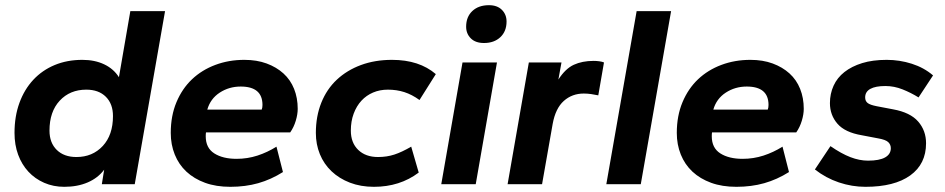

<svg xmlns="http://www.w3.org/2000/svg" viewBox="-20 -711 3646 741"><path d="M228 10Q186 10 150.5 -5.5Q115 -21 89.5 -48.5Q64 -76 50 -114Q36 -152 36 -198Q36 -262 55 -314Q74 -366 108.5 -403Q143 -440 191 -460Q239 -480 298 -480Q346 -480 382.5 -462.5Q419 -445 439 -413L483 -668H617L500 0H373L382 -56Q358 -24 318.5 -7Q279 10 228 10ZM275 -105Q337 -105 376.5 -147.5Q416 -190 416 -263Q416 -310 388.5 -337.5Q361 -365 313 -365Q250 -365 210.5 -322.5Q171 -280 171 -207Q171 -160 199 -132.5Q227 -105 275 -105Z M869 10Q814 10 771.5 -5.5Q729 -21 699.5 -48.5Q670 -76 654.5 -114.5Q639 -153 639 -198Q639 -264 661 -316.5Q683 -369 721 -405Q759 -441 811 -460.5Q863 -480 923 -480Q971 -480 1009 -466Q1047 -452 1074 -427.5Q1101 -403 1115 -368Q1129 -333 1129 -291Q1129 -270 1121.5 -245Q1114 -220 1100 -200H775Q774 -195 774 -185Q774 -140 807 -119Q840 -98 893 -98Q935 -98 973.5 -110.5Q1012 -123 1047 -145L1072 -47Q1026 -18 976.5 -4Q927 10 869 10ZM909 -377Q864 -377 828 -353.5Q792 -330 780 -288H990Q993 -295 993 -306Q993 -377 909 -377Z M1423 10Q1372 10 1330.5 -6Q1289 -22 1259.5 -50Q1230 -78 1214.5 -116Q1199 -154 1199 -198Q1199 -262 1220 -314.5Q1241 -367 1280 -403.5Q1319 -440 1373 -460Q1427 -480 1493 -480Q1598 -480 1662 -425L1599 -325Q1570 -346 1540.5 -355.5Q1511 -365 1477 -365Q1446 -365 1420 -354Q1394 -343 1375 -322.5Q1356 -302 1345 -272.5Q1334 -243 1334 -207Q1334 -160 1362.5 -132.5Q1391 -105 1439 -105Q1473 -105 1502 -114.5Q1531 -124 1567 -145L1596 -45Q1523 10 1423 10Z M1683 0 1765 -470H1898L1816 0ZM1848 -545Q1815 -545 1797 -563Q1779 -581 1779 -608Q1779 -646 1803 -668.5Q1827 -691 1867 -691Q1899 -691 1917 -673Q1935 -655 1935 -628Q1935 -590 1911 -567.5Q1887 -545 1848 -545Z M1939 0 2021 -470H2147L2135 -404Q2162 -446 2194.5 -461Q2227 -476 2271 -476Q2282 -476 2293 -474.5Q2304 -473 2311 -470L2289 -343Q2275 -346 2261 -348Q2247 -350 2233 -350Q2188 -350 2156 -321.5Q2124 -293 2113 -233L2072 0Z M2320 0 2437 -668H2570L2453 0Z M2822 10Q2767 10 2724.5 -5.5Q2682 -21 2652.5 -48.5Q2623 -76 2607.5 -114.5Q2592 -153 2592 -198Q2592 -264 2614 -316.5Q2636 -369 2674 -405Q2712 -441 2764 -460.5Q2816 -480 2876 -480Q2924 -480 2962 -466Q3000 -452 3027 -427.5Q3054 -403 3068 -368Q3082 -333 3082 -291Q3082 -270 3074.5 -245Q3067 -220 3053 -200H2728Q2727 -195 2727 -185Q2727 -140 2760 -119Q2793 -98 2846 -98Q2888 -98 2926.5 -110.5Q2965 -123 3000 -145L3025 -47Q2979 -18 2929.5 -4Q2880 10 2822 10ZM2862 -377Q2817 -377 2781 -353.5Q2745 -330 2733 -288H2943Q2946 -295 2946 -306Q2946 -377 2862 -377Z M3320 10Q3268 10 3217.5 -7Q3167 -24 3125 -57L3185 -147Q3227 -118 3262 -104.5Q3297 -91 3330 -91Q3374 -91 3396 -103.5Q3418 -116 3418 -139Q3418 -153 3408 -162.5Q3398 -172 3369 -177L3306 -189Q3241 -200 3212 -233.5Q3183 -267 3183 -313Q3183 -349 3197 -380Q3211 -411 3239 -433Q3267 -455 3307.5 -467.5Q3348 -480 3402 -480Q3452 -480 3499 -465Q3546 -450 3581 -420L3525 -335Q3496 -353 3463.5 -366Q3431 -379 3397 -379Q3359 -379 3339 -368Q3319 -357 3319 -335Q3319 -321 3328.5 -313.5Q3338 -306 3364 -301L3427 -289Q3493 -277 3523.5 -242Q3554 -207 3554 -158Q3554 -78 3493 -34Q3432 10 3320 10Z"/></svg>

Font: Celebes
Style: Bold Italic
Weight: 700
Italic angle: -10°
Designer: Anugrah Pasau
Foundry: Lafontype
Version: Version 1.000; ttfautohint (v1.8.4)